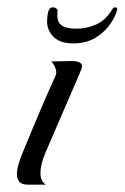

<svg xmlns="http://www.w3.org/2000/svg" viewBox="-20 -502 339 522"><path d="M55 0Q26 0 26 -29Q26 -47 38 -78Q64 -142 87 -196Q110 -250 130 -294Q133 -299 133 -305Q133 -319 120 -335L175 -336Q203 -336 203 -322Q203 -318 201 -313.5Q199 -309 196 -301L104 -88Q90 -55 90 -32Q90 -8 105 0ZM178 -384Q144 -384 126 -401.5Q108 -419 108 -444Q108 -458 111 -469.5Q114 -481 122 -482H124Q133 -482 137 -474Q136 -470 136 -466.5Q136 -463 136 -459Q136 -440 149 -432Q162 -424 187 -424Q215 -424 241.5 -435.5Q268 -447 286 -478Q289 -482 293 -482Q301 -482 298 -474Q295 -460 281 -438.5Q267 -417 241.5 -400.5Q216 -384 178 -384Z"/></svg>

Font: Carattere
Style: Regular
Weight: 400
Designer: Robert E. Leuschke
Foundry: Robert E. Leuschke
Version: Version 1.010; ttfautohint (v1.8.3)